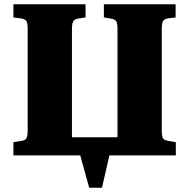

<svg xmlns="http://www.w3.org/2000/svg" viewBox="-20 -730 890 902"><path d="M399 152 357 0H43V-62L79 -68Q98 -70 104 -80Q110 -90 110 -119V-595Q110 -622 103.5 -631.5Q97 -641 76 -644L43 -648V-710H382V-648L348 -643Q330 -640 324 -629.5Q318 -619 318 -593V-85H532V-596Q532 -620 526 -630Q520 -640 499 -643L468 -648V-710H805V-648L771 -644Q752 -641 746 -631Q740 -621 740 -594V-116Q740 -89 746 -80Q752 -71 772 -68L806 -62V0H494L459 152Z"/></svg>

Font: Literata 36pt ExtraBold
Style: Regular
Weight: 800
Designer: Latin by Veronika Burian and Jose Scaglione. Greek by Irene Vlachou. Cyrillic by Vera Evstafieva.
Foundry: TypeTogether
Version: Version 3.002